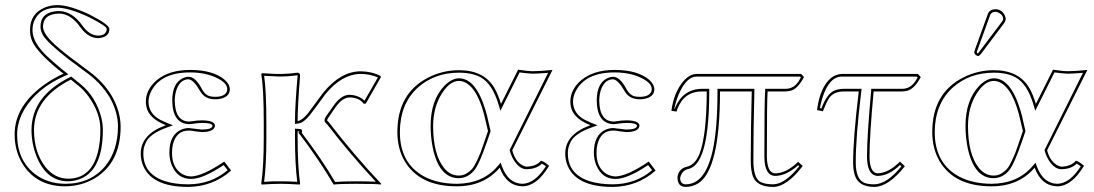

<svg xmlns="http://www.w3.org/2000/svg" viewBox="-20 -718 4273 750"><path d="M256.8 -407.2Q113.8 -335 112.8 -210.9Q112.8 -123 157.7 -65.4Q193.8 -20.5 246.1 -20Q335 -20 361.8 -121.6Q372.1 -160.6 372.1 -211.9Q372.1 -276.9 325.7 -341.3Q308.6 -364.7 289.1 -380.9ZM228 -430.2 212.9 -441.9Q124.5 -514.2 106 -556.6Q97.2 -577.6 97.2 -600.1Q97.2 -664.6 154.8 -688.5Q177.7 -697.8 204.1 -698.2Q252 -697.8 330.1 -661.1Q405.8 -622.6 407.2 -605Q407.2 -574.7 370.6 -569.8Q366.2 -569.3 362.8 -568.8Q322.8 -570.3 293 -612.8Q256.3 -664.1 211.9 -665Q148.9 -664.1 147.9 -613.8Q147.9 -582.5 209 -530.8Q228 -514.6 255.9 -493.2L327.1 -439.9Q383.3 -398.9 417 -342.8Q450.7 -283.2 451.2 -224.1Q451.2 -82.5 350.1 -21.5Q297.9 9.3 234.9 9.8Q125.5 9.8 70.8 -73.7Q37.1 -126 37.1 -192.9Q37.1 -307.1 160.2 -392.1Q192.9 -414.6 228 -430.2ZM252.4 -416 258.3 -418.9 295.4 -388.7Q355 -339.4 376 -257.8Q381.8 -232.9 381.8 -211.9Q381.8 -45.4 283.2 -15.6Q265.1 -10.3 246.1 -9.8Q162.1 -9.8 123 -106.4Q103 -156.7 103 -210.9Q104 -342.3 252.4 -416ZM247.1 -427.7 231.9 -420.9Q124.5 -373 75.7 -291.5Q47.4 -243.7 46.9 -192.9Q46.9 -92.3 116.7 -38.1Q166 -0.5 234.9 0Q334.5 0 392.6 -70.8Q440.4 -130.9 440.9 -224.1Q440.4 -281.7 408.2 -337.9Q374.5 -393.1 321.3 -432.1L250 -484.9Q165 -550.8 147.5 -581.1Q138.2 -598.1 138.2 -613.8Q138.2 -664.6 191.4 -673.3Q201.7 -674.8 211.9 -674.8Q262.2 -673.3 301.3 -618.7Q329.1 -579.6 362.8 -579.1Q390.6 -579.1 396 -598.6Q396.5 -602.1 397 -605Q397 -615.7 329.6 -649.9Q327.1 -651.4 325.7 -651.9Q249 -687.5 204.1 -688Q138.2 -688 115.2 -639.6Q106.9 -621.6 106.9 -600.1Q106.9 -553.2 162.1 -500Q184.6 -478.5 219.2 -449.7Z M651.9 -121.1Q651.9 -62 691.9 -38.1Q708 -29.3 726.1 -28.8Q771.5 -29.8 856 -86.9L882.8 -51.8Q812.5 10.7 715.8 12.2Q565.9 12.2 535.6 -80.1Q529.8 -98.6 529.8 -118.2Q529.8 -192.4 625.5 -228Q627.4 -228.5 627.9 -229Q561 -255.4 551.8 -301.3Q549.8 -311.5 549.8 -321.8Q549.8 -368.2 592.3 -404.8Q640.6 -444.8 722.7 -444.8Q813.5 -444.8 858.9 -405.3Q877.4 -387.7 877.9 -370.1Q877.9 -336.4 831.5 -330.6Q825.7 -330.1 820.8 -330.1Q780.8 -330.1 762.7 -360.4Q761.2 -362.8 760.7 -363.8Q735.8 -406.7 716.8 -408.2Q685.5 -408.2 670.9 -371.6Q663.1 -351.6 662.6 -325.2Q663.6 -244.1 718.8 -243.2Q720.7 -243.2 727.1 -244.1Q752 -248 770 -248Q818.8 -247.1 819.8 -227.1Q817.4 -202.6 769 -202.1Q765.6 -202.1 753.9 -203.6Q745.6 -204.6 741.7 -205.1Q726.6 -208 717.8 -208Q668.5 -208 655.3 -153.3Q651.9 -138.2 651.9 -121.1ZM641.6 -121.1Q641.6 -191.9 688.5 -211.9Q702.6 -217.8 717.8 -217.8Q726.6 -217.3 743.2 -214.8Q747.1 -214.4 754.9 -213.4Q766.1 -211.9 769 -211.9Q809.6 -212.4 810.1 -227.1Q807.6 -237.8 770 -237.8Q753.9 -237.8 728.5 -233.9H727.5H727.1L721.7 -233.4L720.2 -232.9H718.8Q653.8 -235.4 652.8 -325.2Q652.8 -393.6 695.3 -413.1Q706.1 -418 716.8 -418Q742.7 -418 766.6 -374Q767.1 -373 768.1 -371.6Q769 -369.1 769.5 -368.7Q782.2 -346.2 800.8 -341.8Q810.1 -339.8 820.8 -339.8Q858.9 -339.8 866.7 -362.3Q867.7 -366.7 867.7 -370.1Q867.7 -395 822.8 -415.5Q779.8 -435.1 722.7 -435.1Q609.4 -435.1 571.3 -362.8Q560.1 -341.3 560.1 -321.8Q560.1 -274.4 606.9 -249.5Q618.2 -243.7 631.3 -238.3L655.8 -228.5L631.3 -219.7Q599.1 -208 578.6 -193.6Q558.1 -179.2 550.8 -163.6Q543.5 -147.9 541.7 -139.2Q540 -130.4 540 -118.2Q540 -38.6 623.5 -10.7Q662.6 2 715.8 2Q804.7 1.5 869.1 -53.2L853.5 -73.2Q772 -18.6 726.1 -19Q673.8 -19 651.4 -71.8Q641.6 -95.2 641.6 -121.1Z M1266.6 -237.8Q1360.4 -115.2 1469.2 0L1467.3 2.9Q1452.1 0 1369.6 0Q1310.1 0 1283.2 2.9Q1228.5 -90.8 1152.8 -190.9L1151.9 -191.9L1151.4 -192.9L1150.4 -193.8L1149.4 -194.8L1148.9 -195.8L1147.9 -196.8L1147.5 -197.8L1146.5 -199.2Q1144.5 -200.7 1148.9 -203.1Q1150.9 -204.1 1147.9 -204.6Q1146 -204.6 1142.6 -205.1V-180.2Q1142.6 -70.8 1152.3 0L1150.4 2.9Q1104.5 0 1076.2 0Q1045.9 0 1002.4 2.9L1000.5 0Q1010.3 -68.4 1010.3 -180.2V-234.9Q1010.3 -374 1000.5 -428.2L1003.4 -432.1Q1010.3 -432.1 1027.8 -430.7Q1058.6 -428.7 1074.2 -429.2Q1079.1 -429.2 1083.7 -429.2Q1088.4 -429.2 1092.8 -429.7Q1097.2 -430.2 1101.3 -430.2Q1105.5 -430.2 1110.4 -430.7Q1115.2 -431.2 1117.9 -431.2Q1120.6 -431.2 1125.5 -432.1Q1130.4 -433.1 1131.8 -433.1Q1133.3 -433.1 1138.2 -433.6L1143.6 -434.1Q1151.9 -432.1 1152.3 -423.8Q1142.6 -301.3 1142.6 -246.1V-245.1Q1160.6 -248 1182.6 -274.9L1242.7 -356Q1310.5 -439 1388.7 -439.5Q1432.1 -439 1465.3 -421.9L1468.3 -417.5L1408.7 -313H1400.4Q1383.3 -336.4 1347.2 -337.4Q1345.7 -337.4 1344.7 -337.4Q1316.9 -335.9 1291.5 -300.3L1261.7 -257.3Q1257.8 -250.5 1257.8 -248.3Q1257.8 -246.1 1262.2 -242.7Q1265.1 -239.7 1266.6 -237.8ZM1258.3 -231.9 1257.3 -232.9Q1248.5 -239.7 1247.6 -248Q1248 -255.4 1253.4 -263.2L1283.7 -306.2Q1313 -347.2 1344.7 -347.7Q1380.4 -346.7 1403.8 -324.7L1456.1 -415.5Q1423.8 -429.2 1388.7 -429.2Q1314.5 -428.2 1251 -350.1Q1211.9 -295.9 1190.4 -268.6Q1166.5 -238.8 1146.5 -235.8Q1144.5 -235.4 1143.6 -235.4L1132.3 -233.9V-246.1Q1132.3 -304.2 1142.6 -423.8Q1100.6 -418.9 1074.2 -418.9Q1064 -418.9 1011.7 -421.9Q1020.5 -364.3 1020.5 -234.9V-180.2Q1020.5 -72.3 1011.7 -7.8Q1046.9 -10.3 1076.2 -9.8Q1106.4 -9.8 1141.1 -7.8Q1132.3 -76.7 1132.3 -180.2V-215.3L1142.6 -214.8Q1142.6 -214.8 1156.2 -213.4Q1162.6 -208.5 1158.7 -199.2Q1236.3 -97.2 1289.1 -7.3Q1323.2 -9.8 1369.6 -9.8Q1406.7 -9.8 1447.8 -8.3Q1346.7 -116.7 1258.3 -231.9Z M1772.9 -443.8Q1872.1 -443.8 1912.6 -372.1Q1926.3 -347.7 1937 -312L2003.9 -445.8Q2042.5 -439.9 2061 -439.9Q2090.3 -439.9 2138.2 -444.8L1981 -130.9Q1993.7 -83 2027.3 -69.3Q2032.7 -67.4 2036.1 -66.9Q2074.7 -67.9 2093.3 -90.3Q2106 -87.4 2125 -70.3Q2077.1 9.3 2021 9.8Q1958.5 8.3 1932.1 -63Q1870.1 9.8 1764.2 9.8Q1618.7 9.8 1560.5 -88.9Q1532.2 -138.2 1532.2 -202.1Q1532.2 -353.5 1652.8 -415Q1709.5 -443.8 1772.9 -443.8ZM1886.2 -206.1 1877.9 -241.2Q1850.6 -370.1 1795.9 -396.5Q1784.2 -401.9 1772.9 -401.9Q1737.3 -401.9 1706.1 -353Q1672.4 -299.8 1671.9 -226.1Q1671.9 -115.7 1714.4 -62Q1738.8 -32.2 1772 -32.2Q1788.1 -32.2 1801 -39.6Q1814 -46.9 1823 -56.9Q1832 -66.9 1842 -87.9Q1852.1 -108.9 1857.7 -123.5Q1863.3 -138.2 1873 -167.5ZM1772.9 -434.1Q1677.2 -434.1 1611.8 -375.5Q1542.5 -312 1542 -202.1Q1542 -80.6 1636.2 -28.8Q1689.5 -0.5 1764.2 0Q1866.2 -1 1924.3 -69.3L1935.5 -82.5L1941.4 -66.4Q1966.3 -1 2021 0Q2069.8 -1.5 2112.3 -68.4Q2103.5 -75.2 2096.7 -78.6Q2074.2 -57.1 2036.1 -57.1Q2010.7 -57.1 1988.8 -89.8Q1977.5 -107.4 1971.7 -128.4L1970.7 -131.8L2121.1 -433.6Q2081.5 -430.2 2061 -430.2Q2041.5 -430.7 2009.8 -435.1L1934.6 -285.2L1927.7 -309.1Q1903.3 -390.1 1858.4 -415.5Q1824.7 -434.1 1772.9 -434.1ZM1896.5 -205.6 1882.3 -164.6Q1852.5 -77.1 1832 -51.8Q1806.6 -22.5 1772 -22Q1695.3 -22 1670.4 -141.1Q1662.1 -182.1 1662.1 -226.1Q1662.1 -327.1 1716.3 -383.3Q1744.6 -411.6 1772.9 -412.1Q1839.4 -412.1 1877 -286.1Q1883.3 -265.1 1887.7 -243.2Z M2310.1 -121.1Q2310.1 -62 2350.1 -38.1Q2366.2 -29.3 2384.3 -28.8Q2429.7 -29.8 2514.2 -86.9L2541 -51.8Q2470.7 10.7 2374 12.2Q2224.1 12.2 2193.8 -80.1Q2188 -98.6 2188 -118.2Q2188 -192.4 2283.7 -228Q2285.6 -228.5 2286.1 -229Q2219.2 -255.4 2210 -301.3Q2208 -311.5 2208 -321.8Q2208 -368.2 2250.5 -404.8Q2298.8 -444.8 2380.9 -444.8Q2471.7 -444.8 2517.1 -405.3Q2535.6 -387.7 2536.1 -370.1Q2536.1 -336.4 2489.7 -330.6Q2483.9 -330.1 2479 -330.1Q2439 -330.1 2420.9 -360.4Q2419.4 -362.8 2418.9 -363.8Q2394 -406.7 2375 -408.2Q2343.8 -408.2 2329.1 -371.6Q2321.3 -351.6 2320.8 -325.2Q2321.8 -244.1 2377 -243.2Q2378.9 -243.2 2385.3 -244.1Q2410.2 -248 2428.2 -248Q2477.1 -247.1 2478 -227.1Q2475.6 -202.6 2427.2 -202.1Q2423.8 -202.1 2412.1 -203.6Q2403.8 -204.6 2399.9 -205.1Q2384.8 -208 2376 -208Q2326.7 -208 2313.5 -153.3Q2310.1 -138.2 2310.1 -121.1ZM2299.8 -121.1Q2299.8 -191.9 2346.7 -211.9Q2360.8 -217.8 2376 -217.8Q2384.8 -217.3 2401.4 -214.8Q2405.3 -214.4 2413.1 -213.4Q2424.3 -211.9 2427.2 -211.9Q2467.8 -212.4 2468.3 -227.1Q2465.8 -237.8 2428.2 -237.8Q2412.1 -237.8 2386.7 -233.9H2385.7H2385.3L2379.9 -233.4L2378.4 -232.9H2377Q2312 -235.4 2311 -325.2Q2311 -393.6 2353.5 -413.1Q2364.3 -418 2375 -418Q2400.9 -418 2424.8 -374Q2425.3 -373 2426.3 -371.6Q2427.2 -369.1 2427.7 -368.7Q2440.4 -346.2 2459 -341.8Q2468.3 -339.8 2479 -339.8Q2517.1 -339.8 2524.9 -362.3Q2525.9 -366.7 2525.9 -370.1Q2525.9 -395 2481 -415.5Q2438 -435.1 2380.9 -435.1Q2267.6 -435.1 2229.5 -362.8Q2218.3 -341.3 2218.3 -321.8Q2218.3 -274.4 2265.1 -249.5Q2276.4 -243.7 2289.6 -238.3L2314 -228.5L2289.6 -219.7Q2257.3 -208 2236.8 -193.6Q2216.3 -179.2 2209 -163.6Q2201.7 -147.9 2200 -139.2Q2198.2 -130.4 2198.2 -118.2Q2198.2 -38.6 2281.7 -10.7Q2320.8 2 2374 2Q2462.9 1.5 2527.3 -53.2L2511.7 -73.2Q2430.2 -18.6 2384.3 -19Q2332 -19 2309.6 -71.8Q2299.8 -95.2 2299.8 -121.1Z M3109.4 -429.2 3120.6 -417Q3097.2 -373 3072.3 -364.7Q3062 -361.3 3048.8 -360.8H2978.5Q2975.6 -323.2 2975.6 -106Q2976.6 -42 3007.8 -41Q3047.9 -41 3089.8 -78.6Q3094.2 -82.5 3097.7 -85.9L3115.7 -69.8Q3054.2 11.2 3000.5 12.2Q2936.5 12.2 2920.9 -29.3Q2912.6 -52.2 2912.6 -91.8Q2912.6 -208 2916.5 -360.8H2792.5Q2792.5 -55.2 2707 -1.5Q2685.1 11.7 2658.7 12.2Q2632.3 12.2 2627.4 -13.2Q2627 -18.1 2626.5 -22Q2626.5 -45.4 2645.5 -59.6Q2652.8 -64.5 2660.6 -65.9Q2695.3 -73.2 2712.9 -118.2Q2740.2 -190.4 2740.7 -360.8H2722.7Q2651.9 -360.8 2626 -292Q2624 -286.6 2622.6 -282.2L2602.5 -285.2Q2612.3 -357.9 2650.9 -402.3Q2674.8 -428.7 2700.7 -429.2ZM3105 -418.9H2700.7Q2663.1 -418.9 2633.3 -354Q2620.1 -324.7 2614.3 -293.5L2615.7 -293Q2645.5 -370.1 2722.7 -371.1H2750.5V-360.8Q2750.5 -92.3 2678.2 -61Q2670.9 -58.1 2662.6 -56.2Q2641.6 -47.9 2636.7 -22Q2637.7 1.5 2658.7 2Q2759.3 2 2777.8 -228.5Q2782.7 -287.1 2782.7 -360.8V-371.1H2926.8V-360.8Q2922.9 -207.5 2922.9 -91.8Q2922.9 -24.4 2948.7 -8.3Q2966.3 2 3000.5 2Q3046.9 1 3102.1 -68.8L3097.7 -72.3Q3051.3 -31.2 3007.8 -30.8Q2966.3 -32.2 2965.8 -106Q2965.8 -325.2 2968.8 -361.8L2969.2 -371.1H3048.8Q3081.1 -371.1 3100.6 -401.9Q3104.5 -408.2 3108.4 -415.5Z M3268.6 -429.2H3565.4L3576.7 -417Q3552.7 -372.1 3525.4 -363.8Q3515.1 -361.3 3504.4 -360.8H3392.6Q3376.5 -185.1 3376.5 -106Q3377.4 -42 3408.7 -41Q3451.7 -42.5 3495.6 -86.9L3514.6 -68.8Q3451.7 11.2 3395.5 12.2Q3332.5 12.2 3318.4 -35.6Q3312.5 -55.7 3312.5 -83Q3312.5 -178.7 3334.5 -360.8H3278.3Q3236.3 -360.8 3218.8 -335Q3208.5 -319.3 3194.3 -283.2L3171.4 -288.1Q3183.6 -378.9 3227.1 -414.1Q3246.6 -428.7 3268.6 -429.2ZM3268.6 -418.9Q3218.8 -418.9 3192.4 -335.4Q3186.5 -315.9 3182.6 -295.9L3188.5 -294.4Q3210 -350.6 3237.3 -363.3Q3253.4 -371.1 3278.3 -371.1H3345.7L3344.2 -359.9Q3322.3 -178.2 3322.8 -83Q3322.8 -16.1 3358.4 -2.9Q3373 2 3395.5 2Q3444.8 1 3501 -67.9L3495.6 -73.2Q3451.2 -31.2 3408.7 -30.8Q3367.2 -32.7 3366.7 -106Q3366.7 -186.5 3382.8 -361.8L3383.3 -371.1H3504.4Q3536.6 -371.1 3557.1 -402.8Q3561 -408.7 3564.5 -415.5L3561 -418.9Z M3862.3 -443.8Q3961.4 -443.8 4002 -372.1Q4015.6 -347.7 4026.4 -312L4093.3 -445.8Q4131.8 -439.9 4150.4 -439.9Q4179.7 -439.9 4227.5 -444.8L4070.3 -130.9Q4083 -83 4116.7 -69.3Q4122.1 -67.4 4125.5 -66.9Q4164.1 -67.9 4182.6 -90.3Q4195.3 -87.4 4214.4 -70.3Q4166.5 9.3 4110.4 9.8Q4047.9 8.3 4021.5 -63Q3959.5 9.8 3853.5 9.8Q3708 9.8 3649.9 -88.9Q3621.6 -138.2 3621.6 -202.1Q3621.6 -353.5 3742.2 -415Q3798.8 -443.8 3862.3 -443.8ZM3975.6 -206.1 3967.3 -241.2Q3939.9 -370.1 3885.3 -396.5Q3873.5 -401.9 3862.3 -401.9Q3826.7 -401.9 3795.4 -353Q3761.7 -299.8 3761.2 -226.1Q3761.2 -115.7 3803.7 -62Q3828.1 -32.2 3861.3 -32.2Q3877.4 -32.2 3890.4 -39.6Q3903.3 -46.9 3912.4 -56.9Q3921.4 -66.9 3931.4 -87.9Q3941.4 -108.9 3947 -123.5Q3952.6 -138.2 3962.4 -167.5ZM3867.7 -682.1Q3892.1 -682.1 3904.3 -659.2Q3908.2 -650.9 3908.7 -644Q3907.7 -634.8 3903.3 -628.9L3811.5 -506.8Q3805.2 -499.5 3800.3 -499Q3788.1 -502 3785.6 -513.2Q3786.1 -516.6 3787.6 -522L3839.4 -665Q3846.7 -681.2 3867.7 -682.1ZM3862.3 -434.1Q3766.6 -434.1 3701.2 -375.5Q3631.8 -312 3631.3 -202.1Q3631.3 -80.6 3725.6 -28.8Q3778.8 -0.5 3853.5 0Q3955.6 -1 4013.7 -69.3L4024.9 -82.5L4030.8 -66.4Q4055.7 -1 4110.4 0Q4159.2 -1.5 4201.7 -68.4Q4192.9 -75.2 4186 -78.6Q4163.6 -57.1 4125.5 -57.1Q4100.1 -57.1 4078.1 -89.8Q4066.9 -107.4 4061 -128.4L4060.1 -131.8L4210.4 -433.6Q4170.9 -430.2 4150.4 -430.2Q4130.9 -430.7 4099.1 -435.1L4023.9 -285.2L4017.1 -309.1Q3992.7 -390.1 3947.8 -415.5Q3914.1 -434.1 3862.3 -434.1ZM3985.8 -205.6 3971.7 -164.6Q3941.9 -77.1 3921.4 -51.8Q3896 -22.5 3861.3 -22Q3784.7 -22 3759.8 -141.1Q3751.5 -182.1 3751.5 -226.1Q3751.5 -327.1 3805.7 -383.3Q3834 -411.6 3862.3 -412.1Q3928.7 -412.1 3966.3 -286.1Q3972.7 -265.1 3977.1 -243.2ZM3867.7 -671.9Q3854 -670.9 3848.6 -661.6L3796.9 -518.6Q3795.9 -515.6 3795.4 -512.7Q3797.4 -510.3 3799.8 -509.3Q3802.2 -511.7 3803.2 -513.2L3895.5 -635.3Q3898.4 -639.6 3898.4 -644Q3898.4 -660.6 3878.9 -669.4Q3873 -671.9 3867.7 -671.9Z"/></svg>

Font: Linux Biolinum Outline O
Style: Bold
Weight: 700
Designer: Philipp H. Poll
Foundry: Philipp H. Poll
Version: Version 0.9.2